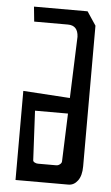

<svg xmlns="http://www.w3.org/2000/svg" viewBox="-51 -745 440 760"><g transform="rotate(5 169.0 -365.0)"><path d="M40 -374 226 -362 235 -606Q233 -651 193 -651H59L53 -710H266L302 -656V-97Q302 -60 287 -40Q272 -20 250 -20H40ZM196 -92Q203 -92 210 -97.5Q217 -103 217 -110L224 -300H93L103 -104Q103 -99 109.5 -95.5Q116 -92 123 -92Z"/></g></svg>

Font: Bahianita
Style: Regular
Weight: 400
Designer: Pablo Cosgaya & Dani Raskovsky
Foundry: Pablo Cosgaya & Dani Raskovsky
Version: Version 1.008